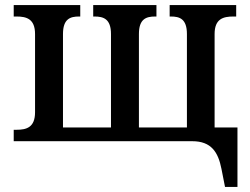

<svg xmlns="http://www.w3.org/2000/svg" viewBox="-20 -556 985 756"><path d="M866 180H915V-54H825V-422C825 -482 859 -491 899 -491H910V-536H648V-491H653C687 -491 716 -482 716 -422V-54H527V-422C527 -482 556 -491 591 -491H596V-536H347V-491H352C387 -491 417 -482 417 -422V-54H228V-422C228 -482 257 -491 291 -491H296V-536H34V-491H45C84 -491 118 -482 118 -422V-114C118 -54 84 -45 45 -45H34V0H737C812 0 839 43 852 109Z"/></svg>

Font: Noto Serif Medium
Style: Regular
Weight: 500
Designer: Monotype Design Team
Foundry: Monotype Imaging Inc.
Version: Version 2.013